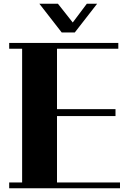

<svg xmlns="http://www.w3.org/2000/svg" viewBox="-20 -944 673 1024"><path d="M309 -771 190 -924H289L368 -824L443 -924H498L379 -771ZM611 -684H284V-362H596V-325H284V29H620V60H29V29H98V-684H29V-715H611Z"/></svg>

Font: Cafe24 ClassicType
Style: Regular
Weight: 400
Designer: Cafe24 thkim, hmlim, mnelim & 4IR
Foundry: Cafe24
Version: Version 1.000